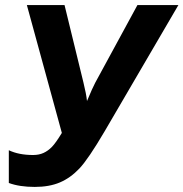

<svg xmlns="http://www.w3.org/2000/svg" viewBox="-20 -734 730 764"><path d="M118.2 9.8Q57.6 9.8 15.1 -5.9V-136.2Q54.7 -117.2 111.8 -117.2Q135.3 -117.2 153.3 -125.5Q171.4 -133.8 186.8 -149.7Q202.1 -165.5 226.1 -205.1L86.9 -713.9H236.8L312 -405.8Q323.2 -360.4 326.2 -332Q348.6 -385.7 358.9 -404.8L526.9 -713.9H689.9L396 -210.9Q331.5 -101.1 295.9 -63.5Q260.3 -25.9 218.3 -8.1Q176.3 9.8 118.2 9.8Z"/></svg>

Font: Zoram GWebM
Style: Bold Italic
Weight: 700
Italic angle: -12°
Foundry: Ascender Corporation
Version: Version 1.000